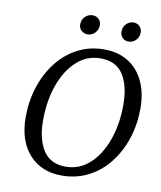

<svg xmlns="http://www.w3.org/2000/svg" viewBox="-88 -852 783 935"><g transform="rotate(10 304.0 -384.5)"><path d="M279 13Q180 13 119.5 -53.5Q59 -120 59 -238Q59 -317 82 -387.5Q105 -458 147.5 -512.5Q190 -567 249 -597.5Q308 -628 379 -628Q448 -628 498 -597Q548 -566 575 -509Q602 -452 602 -375Q602 -296 579 -226Q556 -156 513.5 -102Q471 -48 411.5 -17.5Q352 13 279 13ZM292 -33Q359 -33 409.5 -78.5Q460 -124 488.5 -202.5Q517 -281 517 -378Q517 -472 481.5 -527Q446 -582 369 -582Q302 -582 251.5 -536Q201 -490 173 -411.5Q145 -333 145 -235Q145 -144 180.5 -88.5Q216 -33 292 -33ZM285 -686Q268 -686 255 -697.5Q242 -709 242 -728Q242 -752 258 -767Q274 -782 294 -782Q313 -782 325 -770Q337 -758 337 -741Q337 -717 321.5 -701.5Q306 -686 285 -686ZM487 -686Q471 -686 458.5 -697.5Q446 -709 446 -728Q446 -752 461.5 -767Q477 -782 497 -782Q515 -782 527 -770Q539 -758 539 -741Q539 -717 524 -701.5Q509 -686 487 -686Z"/></g></svg>

Font: Lisu Bosa Light
Style: Italic
Weight: 300
Italic angle: -19°
Designer: David Morse, Annie Olsen, Victor Gaultney, Frank Grießhammer (Latin)
Foundry: SIL International
Version: Version 2.000